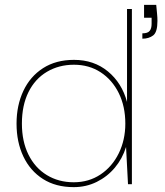

<svg xmlns="http://www.w3.org/2000/svg" viewBox="-20 -757 677 789"><path d="M283 12Q209 12 156.5 -21.5Q104 -55 76 -114Q48 -173 48 -249Q48 -324 76 -383.5Q104 -443 157 -477Q210 -511 284 -511Q366 -511 423.5 -463.5Q481 -416 502 -338V-720H522V0H506L498 -153Q483 -105 452 -68Q421 -31 377.5 -9.5Q334 12 283 12ZM283 -8Q345 -8 393 -40Q441 -72 468 -127Q495 -182 495 -249Q495 -320 468 -374.5Q441 -429 393.5 -460Q346 -491 284 -491Q222 -491 173 -462Q124 -433 97 -378.5Q70 -324 70 -249Q70 -176 97 -121.5Q124 -67 172.5 -37.5Q221 -8 283 -8ZM565 -598V-620Q587 -620 595 -630Q603 -640 603 -659V-684H572V-737H622Q624 -715 625.5 -700Q627 -685 627 -671Q627 -625 609.5 -611.5Q592 -598 565 -598Z"/></svg>

Font: DM Sans 20pt Thin
Style: Regular
Weight: 250
Version: Version 4.004;gftools[0.9.30]